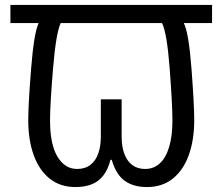

<svg xmlns="http://www.w3.org/2000/svg" viewBox="-20 -734 898 775"><path d="M285 21Q223 21 180.5 -13Q138 -47 116 -108Q94 -169 94 -249Q94 -311 105.5 -456Q117 -601 136 -641H22V-714H836V-641H722Q742 -601 753 -456Q764 -311 764 -249Q764 -169 742 -108Q720 -47 677.5 -13Q635 21 573 21Q518 21 483 -4.5Q448 -30 431 -89H426Q416 -50 397 -25.5Q378 -1 350 10Q322 21 285 21ZM291 -52Q324 -52 345.5 -69Q367 -86 377 -115.5Q387 -145 387 -182V-333H471V-182Q471 -141 482.5 -111.5Q494 -82 515 -67Q536 -52 566 -52Q600 -52 624.5 -74Q649 -96 662.5 -140Q676 -184 676 -248Q676 -311 665 -456Q654 -601 634 -641H225Q206 -601 194 -456Q182 -311 182 -248Q182 -151 212 -101.5Q242 -52 291 -52Z"/></svg>

Font: lhindi25
Style: Book
Weight: 400
Designer: Jelle Bosma - Monotype Design Team
Foundry: Monotype Imaging Inc.
Version: Version 2.003